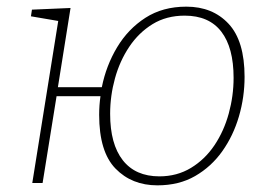

<svg xmlns="http://www.w3.org/2000/svg" viewBox="-20 -550 818 577"><path d="M77 0 155 -487 73 -501 76 -521 192 -526 154 -288H286Q299 -353 332 -408Q365 -463 417 -496.5Q469 -530 540 -530Q619 -530 667 -478.5Q715 -427 715 -319Q715 -258 698 -200Q681 -142 648 -95.5Q615 -49 566.5 -21Q518 7 453 7Q376 7 327 -43.5Q278 -94 278 -205Q278 -234 282 -261H150L108 0ZM535 -503Q480 -503 438.5 -477.5Q397 -452 368.5 -409.5Q340 -367 325.5 -314.5Q311 -262 311 -208Q311 -117 349 -68.5Q387 -20 459 -20Q512 -20 554 -45.5Q596 -71 624.5 -113.5Q653 -156 667.5 -209Q682 -262 682 -316Q682 -407 645 -455Q608 -503 535 -503Z"/></svg>

Font: Bitter ExtraLight
Style: Italic
Weight: 200
Italic angle: -9°
Designer: Sol Matas, and Bitter project Authors
Foundry: Sol Matas
Version: Version 2.001